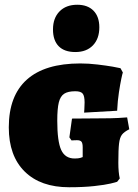

<svg xmlns="http://www.w3.org/2000/svg" viewBox="-20 -780 582 808"><path d="M17 -244Q17 -377 93 -445Q169 -513 318 -513Q353 -513 390.5 -508.5Q428 -504 454 -499.5Q480 -495 487 -493L497 -475Q495 -470 490.5 -448.5Q486 -427 480.5 -391.5Q475 -356 473 -314L334 -306Q334 -309 335 -320.5Q336 -332 336 -349Q336 -376 328 -386Q320 -396 297 -396Q266 -396 250 -385.5Q234 -375 227.5 -349Q221 -323 221 -272Q221 -185 237.5 -149Q254 -113 294 -113Q310 -113 318 -115.5Q326 -118 328 -119V-160Q328 -177 323 -183.5Q318 -190 304 -190Q295 -190 289 -189.5Q283 -189 281 -189L272 -202L283 -281L412 -282Q449 -282 477.5 -283.5Q506 -285 515 -286L524 -236Q502 -225 493 -213Q484 -201 481 -176Q478 -151 478 -95Q478 -55 484 -29L473 -15Q468 -13 445 -7.5Q422 -2 377 3Q332 8 271 8Q151 8 84 -58Q17 -124 17 -244ZM203 -656Q203 -704 230.5 -732Q258 -760 305 -760Q349 -760 373.5 -735Q398 -710 398 -665Q398 -617 371 -589Q344 -561 297 -561Q251 -561 227 -585.5Q203 -610 203 -656Z"/></svg>

Font: Alegreya SC Black
Style: Regular
Weight: 900
Designer: Juan Pablo del Peral
Foundry: Huerta Tipografica
Version: Version 2.007; ttfautohint (v1.6)